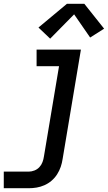

<svg xmlns="http://www.w3.org/2000/svg" viewBox="-35 -783 572 1018"><path d="M-15 215V127H117Q132 127 147.5 121Q163 115 174 103Q185 91 190.5 76Q196 61 198 46L278 -432H159V-520H394L297 60Q294 81 287 101.5Q280 122 268 141Q256 160 238.5 175Q221 190 200.5 199Q180 208 159 211.5Q138 215 117 215ZM231 -578 169 -637 320 -763H412L517 -631L443 -584L358 -707Z"/></svg>

Font: Iosevka SS04 Semibold
Style: Italic
Weight: 600
Italic angle: -9°
Monospace: yes
Designer: Belleve Invis
Foundry: Belleve Invis
Version: Version 19.0.0; ttfautohint (v1.8.4)